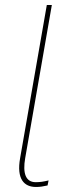

<svg xmlns="http://www.w3.org/2000/svg" viewBox="-20 -740 265 763"><path d="M123 3C140 3 150 1 169 -3L173 -23C152 -18 140 -16 122 -16C81 -16 70 -53 80 -111L186 -720H166L60 -112C45 -28 76 3 123 3Z"/></svg>

Font: Fixel Display 20240404 Thin
Style: Italic
Weight: 100
Italic angle: -10°
Designer: AlfaBravo + MacPaw
Foundry: Kyrylo Tkachov, Marchela Mozhyna, Serhii Makarenko, Maria Weinstein, Zakhar Kryvoshyya
Version: Version 1.211;Glyphs 3.2 (3225)